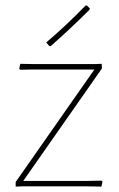

<svg xmlns="http://www.w3.org/2000/svg" viewBox="-20 -689 439 710"><path d="M297 -669 302 -668 312 -658 311 -653Q242 -584 167 -518L162 -519L151 -532Q220 -590 297 -669ZM55 -453 107 -452H331L356 -453L357 -436L66 -20H303L356 -21L359 -17L355 1L298 0H65L38 1V-16L329 -432H101L55 -431L51 -435Z"/></svg>

Font: Alegreya Sans Thin
Style: Regular
Weight: 100
Designer: Juan Pablo del Peral
Foundry: Huerta Tipografica
Version: Version 2.007